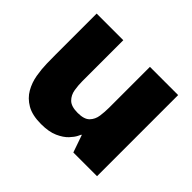

<svg xmlns="http://www.w3.org/2000/svg" viewBox="-108 -548 693 693"><g transform="rotate(45 238.0 -202.0)"><path d="M170 10Q125 10 97.5 -6Q70 -22 55.5 -47.5Q41 -73 36 -102.5Q31 -132 30.5 -159.5Q30 -187 30 -206V-414H166V-205Q166 -184 169.5 -162.5Q173 -141 187.5 -126.5Q202 -112 235 -112Q268 -112 282 -126.5Q296 -141 299 -162.5Q302 -184 302 -205V-414H446V0H325L302 -66H300Q300 -66 294.5 -54.5Q289 -43 275 -28Q261 -13 235.5 -1.5Q210 10 170 10Z"/></g></svg>

Font: Darker Grotesque Light Black
Style: Regular
Weight: 900
Version: Version 1.000;gftools[0.9.28]